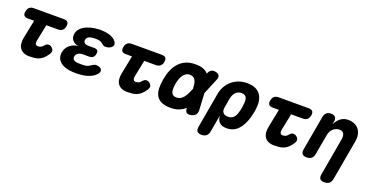

<svg xmlns="http://www.w3.org/2000/svg" viewBox="-31 -1281 4261 2211"><g transform="rotate(20 2100.0 -175.0)"><path d="M486 -530Q520 -530 534 -513.5Q548 -497 542 -463Q536 -429 516 -412Q496 -395 462 -395H320L279 -194Q276 -180 276.5 -169Q277 -158 281 -150Q285 -142 291.5 -138Q298 -134 308 -134Q326 -134 343 -140Q360 -146 381 -172Q398 -193 421 -193.5Q444 -194 463 -178Q485 -159 485 -138Q485 -117 471 -97Q447 -61 423 -39.5Q399 -18 372.5 -7.5Q346 3 317.5 6Q289 9 257 9Q216 9 187 -4Q158 -17 141.5 -40.5Q125 -64 121 -97Q117 -130 125 -170L170 -395H93Q60 -395 46.5 -411.5Q33 -428 39 -461Q45 -496 65 -513Q85 -530 120 -530Z M1123 -485Q1134 -468 1132.5 -451.5Q1131 -435 1119.5 -422.5Q1108 -410 1088 -402Q1068 -394 1041 -394Q1029 -394 1020.5 -398.5Q1012 -403 1004.5 -409Q997 -415 989.5 -421.5Q982 -428 971 -433Q963 -437 953.5 -439Q944 -441 931 -442Q918 -443 905 -443Q892 -443 879 -442Q844 -440 822 -427Q800 -414 796 -389Q791 -366 808 -352Q825 -338 857 -338H928Q957 -338 968.5 -324Q980 -310 975 -281Q970 -252 953 -238Q936 -224 907 -224H830Q795 -224 772.5 -209Q750 -194 745 -168Q740 -141 757.5 -126.5Q775 -112 810 -110Q828 -109 846 -109Q864 -109 882 -110Q898 -111 910 -113Q922 -115 933 -120Q945 -125 955 -132Q965 -139 974.5 -145Q984 -151 994 -155.5Q1004 -160 1016 -160Q1043 -160 1060.5 -152Q1078 -144 1085 -131.5Q1092 -119 1088 -102.5Q1084 -86 1067 -68Q1034 -33 981 -14.5Q928 4 862 7Q844 8 826 8Q808 8 790 7Q740 5 700.5 -8Q661 -21 635 -43Q609 -65 598 -95.5Q587 -126 594 -164Q604 -221 649.5 -257.5Q695 -294 758 -296Q704 -298 676 -331.5Q648 -365 656 -413Q662 -445 682 -470.5Q702 -496 734 -514Q766 -532 808 -543Q850 -554 899 -557Q912 -558 925 -558Q938 -558 951 -557Q1014 -553 1057.5 -535Q1101 -517 1123 -485Z M1686 -530Q1720 -530 1734 -513.5Q1748 -497 1742 -463Q1736 -429 1716 -412Q1696 -395 1662 -395H1520L1479 -194Q1476 -180 1476.5 -169Q1477 -158 1481 -150Q1485 -142 1491.5 -138Q1498 -134 1508 -134Q1526 -134 1543 -140Q1560 -146 1581 -172Q1598 -193 1621 -193.5Q1644 -194 1663 -178Q1685 -159 1685 -138Q1685 -117 1671 -97Q1647 -61 1623 -39.5Q1599 -18 1572.5 -7.5Q1546 3 1517.5 6Q1489 9 1457 9Q1416 9 1387 -4Q1358 -17 1341.5 -40.5Q1325 -64 1321 -97Q1317 -130 1325 -170L1370 -395H1293Q1260 -395 1246.5 -411.5Q1233 -428 1239 -461Q1245 -496 1265 -513Q1285 -530 1320 -530Z M2309 -77Q2310 -42 2293.5 -21.5Q2277 -1 2241 7Q2205 15 2186.5 1.5Q2168 -12 2166 -47V-54Q2136 -27 2097 -10Q2051 10 1988 10Q1918 10 1875.5 -10Q1833 -30 1812 -66.5Q1791 -103 1789 -154.5Q1787 -206 1798 -270Q1809 -334 1831.5 -387Q1854 -440 1889 -478.5Q1924 -517 1973.5 -538.5Q2023 -560 2089 -560Q2152 -560 2192 -543Q2225 -529 2246 -503Q2260 -538 2283 -552Q2306 -565 2339 -557Q2372 -549 2382 -528.5Q2392 -508 2377 -473L2298 -284ZM2158 -284Q2156 -318 2152 -343Q2147 -371 2136.5 -389.5Q2126 -408 2108.5 -416.5Q2091 -425 2065 -425Q2045 -425 2026.5 -414.5Q2008 -404 1992.5 -384.5Q1977 -365 1965.5 -336Q1954 -307 1948 -270Q1942 -234 1942 -206.5Q1942 -179 1949.5 -161Q1957 -143 1972.5 -134Q1988 -125 2012 -125Q2038 -125 2059 -136.5Q2080 -148 2097.5 -170Q2115 -192 2131 -224Q2144 -251 2158 -284Z M2429 180Q2391 180 2376 161.5Q2361 143 2367 105L2443 -325Q2452 -378 2477 -421Q2502 -464 2538.5 -495Q2575 -526 2622 -543Q2669 -560 2722 -560Q2829 -560 2878.5 -501.5Q2928 -443 2921 -345Q2919 -310 2912.5 -275Q2906 -240 2896 -205Q2868 -106 2813.5 -48Q2759 10 2675 10Q2615 10 2584.5 -20Q2554 -50 2555 -105L2517 105Q2511 143 2489 161.5Q2467 180 2429 180ZM2644 -120Q2686 -120 2710 -143Q2734 -166 2747 -210Q2757 -242 2762.5 -275Q2768 -308 2770 -340Q2772 -384 2756.5 -407Q2741 -430 2699 -430Q2678 -430 2660.5 -422.5Q2643 -415 2629 -400.5Q2615 -386 2606 -366Q2597 -346 2592 -320L2573 -210Q2565 -167 2583.5 -143.5Q2602 -120 2644 -120Z M3486 -530Q3520 -530 3534 -513.5Q3548 -497 3542 -463Q3536 -429 3516 -412Q3496 -395 3462 -395H3320L3279 -194Q3276 -180 3276.5 -169Q3277 -158 3281 -150Q3285 -142 3291.5 -138Q3298 -134 3308 -134Q3326 -134 3343 -140Q3360 -146 3381 -172Q3398 -193 3421 -193.5Q3444 -194 3463 -178Q3485 -159 3485 -138Q3485 -117 3471 -97Q3447 -61 3423 -39.5Q3399 -18 3372.5 -7.5Q3346 3 3317.5 6Q3289 9 3257 9Q3216 9 3187 -4Q3158 -17 3141.5 -40.5Q3125 -64 3121 -97Q3117 -130 3125 -170L3170 -395H3093Q3060 -395 3046.5 -411.5Q3033 -428 3039 -461Q3045 -496 3065 -513Q3085 -530 3120 -530Z M3788 -315 3743 -65Q3737 -27 3715 -8.5Q3693 10 3655 10Q3617 10 3602 -8.5Q3587 -27 3593 -65L3668 -487Q3675 -524 3695.5 -542Q3716 -560 3750 -560Q3784 -560 3802 -542Q3820 -524 3813 -487L3806 -450Q3832 -503 3871 -531.5Q3910 -560 3958 -560Q4006 -560 4040.5 -544Q4075 -528 4095 -500.5Q4115 -473 4122 -435.5Q4129 -398 4121 -355L4034 135Q4027 173 4005.5 191.5Q3984 210 3946 210Q3908 210 3892.5 191.5Q3877 173 3884 135L3965 -325Q3968 -342 3967 -359Q3966 -376 3959.5 -389.5Q3953 -403 3940.5 -411.5Q3928 -420 3907 -420Q3884 -420 3864 -412Q3844 -404 3828 -389.5Q3812 -375 3802 -356Q3792 -337 3788 -315Z"/></g></svg>

Font: Maple Mono NL ExtraBold
Style: Italic
Weight: 800
Italic angle: -10°
Monospace: yes
Designer: subframe7536
Version: Version 7.000